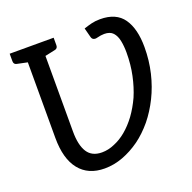

<svg xmlns="http://www.w3.org/2000/svg" viewBox="-129 -855 995 993"><g transform="rotate(-20 368.5 -358.0)"><path d="M283 9Q193 9 144.5 -51.5Q96 -112 96 -227V-643L39 -655Q23 -658 23 -676V-717H265V-676Q265 -658 249 -655L193 -643V-227Q193 -152 218 -113Q243 -74 298 -74Q333 -74 367 -89Q437 -117 496 -196Q525 -236 547 -284Q568 -333 580.5 -391.5Q593 -450 593 -516Q593 -552 587 -581.5Q581 -611 565 -628.5Q549 -646 517 -646Q499 -646 476 -640Q466 -637 457 -640.5Q448 -644 445 -657L432 -707Q456 -715 476.5 -720Q497 -725 523 -725Q611 -725 650.5 -668.5Q690 -612 690 -511Q690 -474 686 -439Q682 -404 674 -370Q658 -303 629.5 -245.5Q601 -188 563 -141Q523 -93 479 -61Q433 -28 383.5 -9.5Q334 9 283 9Z"/></g></svg>

Font: Aleo
Style: Regular
Weight: 400
Designer: Alessio Laiso
Foundry: Alessio Laiso
Version: Version 2.001; ttfautohint (v1.8.4.7-5d5b);gftools[0.9.29]